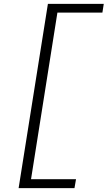

<svg xmlns="http://www.w3.org/2000/svg" viewBox="-20 -760 555 990"><path d="M140 164H372L364 210H76L227 -740H515L508 -695H276Z"/></svg>

Font: Georama ExtraExtended Light
Style: Italic
Weight: 300
Width: 8
Italic angle: -9°
Designer: Jean-Baptiste Levee
Foundry: Production Type
Version: Version 1.000